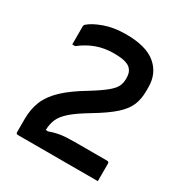

<svg xmlns="http://www.w3.org/2000/svg" viewBox="-167 -849 934 978"><g transform="rotate(30 300.0 -360.0)"><path d="M296 -720Q414 -720 471 -672Q528 -624 528 -544V-520Q528 -474 513 -437.5Q498 -401 458 -365Q418 -329 343 -284Q276 -244 242.5 -214.5Q209 -185 197 -157Q185 -129 184 -93H199Q228 -104 259.5 -109Q291 -114 342 -114H533Q544 -114 544 -103V0H74Q63 0 63 -11V-88Q63 -147 82.5 -194Q102 -241 148 -284.5Q194 -328 273 -375Q333 -412 362 -436.5Q391 -461 399.5 -480.5Q408 -500 408 -522V-530Q408 -562 390 -580Q379 -592 355 -598.5Q331 -605 290 -605Q235 -605 188.5 -588Q142 -571 100 -538H83V-643Q83 -652 89 -657Q114 -680 169 -700Q224 -720 296 -720Z"/></g></svg>

Font: Recursive Sn Lnr St SmB
Style: Regular
Weight: 600
Version: Version 1.079;hotconv 1.0.112;makeotfexe 2.5.65598; ttfautoh